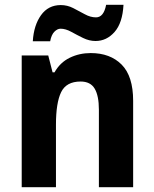

<svg xmlns="http://www.w3.org/2000/svg" viewBox="-20 -776 640 796"><path d="M356 -556Q437 -556 484.5 -508Q532 -460 532 -358V0H390V-321Q390 -379 372.5 -408.5Q355 -438 314 -438Q255 -438 233.5 -394Q212 -350 212 -259V0H70V-546H180L198 -476H206Q229 -517 269 -536.5Q309 -556 356 -556ZM116 -605Q120 -671 150 -713Q180 -755 232 -755Q259 -755 283.5 -742.5Q308 -730 331.5 -717Q355 -704 378 -704Q410 -704 420 -756H492Q488 -681 455 -643.5Q422 -606 376 -606Q350 -606 324.5 -618.5Q299 -631 275.5 -644Q252 -657 231 -657Q218 -657 205.5 -644.5Q193 -632 188 -605Z"/></svg>

Font: Noto Sans Devanagari UI SemiCondensed
Style: Bold
Weight: 700
Width: 4
Designer: Jelle Bosma - Monotype Design Team
Foundry: Monotype Imaging Inc.
Version: Version 2.004; ttfautohint (v1.8.4.7-5d5b)